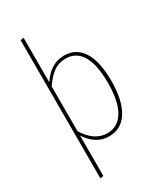

<svg xmlns="http://www.w3.org/2000/svg" viewBox="-226 -829 963 1117"><g transform="rotate(-30 255.5 -270.0)"><path d="M444 -264Q444 -133 399.5 -61.5Q355 10 273 10Q226 10 189 -14.5Q152 -39 127 -79V192L105 196V-733L127 -736V-437Q188 -529 278 -529Q358 -529 401 -462Q444 -395 444 -264ZM421 -264Q421 -386 384.5 -447.5Q348 -509 278 -509Q230 -509 195 -483.5Q160 -458 127 -409V-108Q187 -11 272 -11Q344 -11 382.5 -75.5Q421 -140 421 -264Z"/></g></svg>

Font: Fira Sans Condensed Thin
Style: Regular
Weight: 250
Width: 3
Designer: Carrois Corporate & Edenspiekermann AG
Foundry: Carrois Corporate GbR & Edenspiekermann AG
Version: Version 4.203